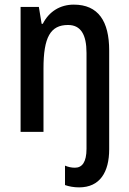

<svg xmlns="http://www.w3.org/2000/svg" viewBox="-20 -570 559 830"><path d="M322 240C412 240 452 174 452 75V-352C452 -478 405 -550 299 -550C241 -550 192 -521 165 -467H160L148 -540H69V0H168V-274C168 -409 198 -462 274 -462C329 -462 354 -421 354 -341V73C354 131 335 155 304 155C289 155 275 152 261 146V230C278 236 299 240 322 240Z"/></svg>

Font: Noto Sans Kannada Condensed Medium
Style: Regular
Weight: 500
Width: 3
Designer: Jelle Bosma - Monotype Design Team
Foundry: Monotype Imaging Inc.
Version: Version 2.005